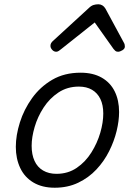

<svg xmlns="http://www.w3.org/2000/svg" viewBox="-20 -859 629 898"><path d="M236 19Q177 19 136 -5.5Q95 -30 74.5 -73.5Q54 -117 54 -172Q54 -226 73 -286.5Q92 -347 130 -400Q168 -453 224.5 -486Q281 -519 357 -519Q415 -519 455.5 -496Q496 -473 516.5 -431.5Q537 -390 537 -335Q537 -294 525.5 -246.5Q514 -199 490.5 -152Q467 -105 431 -66.5Q395 -28 346 -4.5Q297 19 236 19ZM244 -46Q298 -46 339 -74Q380 -102 407.5 -146Q435 -190 449 -238Q463 -286 463 -328Q463 -368 449.5 -396Q436 -424 410.5 -439Q385 -454 349 -454Q295 -454 253.5 -426.5Q212 -399 184 -356Q156 -313 142 -265Q128 -217 128 -177Q128 -136 141.5 -106.5Q155 -77 181.5 -61.5Q208 -46 244 -46ZM243 -617Q232 -617 224 -626Q216 -635 216 -644Q216 -652 219 -657Q222 -662 226 -666L395 -821Q406 -832 417 -835.5Q428 -839 440 -839Q450 -839 458.5 -834Q467 -829 473 -819L559 -660Q562 -655 563 -650.5Q564 -646 564 -641Q564 -631 552.5 -624Q541 -617 532 -617Q524 -617 519.5 -621Q515 -625 511 -630L423 -754L267 -630Q261 -625 255 -621Q249 -617 243 -617Z"/></svg>

Font: Playwrite DK Loopet Light
Style: Regular
Weight: 300
Version: Version 1.003